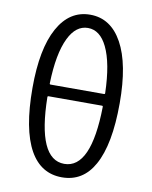

<svg xmlns="http://www.w3.org/2000/svg" viewBox="-90 -876 757 956"><g transform="rotate(10 288.5 -398.0)"><path d="M127 -86Q68 -191 68 -401Q68 -598 126 -703.5Q184 -809 288.5 -809Q393 -809 451 -703.5Q509 -598 509 -401Q509 -191 450 -86Q395 13 289 13Q183 13 127 -86ZM429 -368Q429 -373 424 -373H154Q149 -373 149 -368Q154 -55 289 -55Q424 -55 429 -368ZM149 -437Q149 -432 154 -432H424Q429 -432 429 -437Q425 -588 386 -668Q350 -742 289 -742Q228 -742 192 -668Q153 -588 149 -437Z"/></g></svg>

Font: Resource Han Rounded JP Normal
Style: Regular
Weight: 350
Designer: Cyano Hao (round all glyphs); Ryoko NISHIZUKA 西塚涼子 (kana, bopomofo & ideographs); Paul D. Hunt (Latin, Greek & Cyrillic)
Foundry: Cyano Hao
Version: 0.990